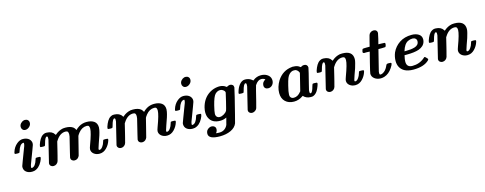

<svg xmlns="http://www.w3.org/2000/svg" viewBox="-30 -1542 6543 2592"><g transform="rotate(-15 3241.5 -246.0)"><path d="M296 -562Q272 -562 257.5 -577.5Q243 -593 243 -615Q243 -643 261.5 -664Q280 -685 305 -692Q315 -694 321 -694Q346 -694 361.5 -679.5Q377 -665 377 -641Q377 -609 351 -585.5Q325 -562 296 -562ZM143 -418Q185 -452 226 -452Q271 -452 301 -433Q331 -414 340 -380Q342 -372 342 -364Q342 -350 339 -341Q339 -339 316 -277.5Q293 -216 269 -153L245 -90Q238 -69 238 -55Q237 -46 238.5 -44.5Q240 -43 248 -43Q297 -48 324 -143Q328 -157 332.5 -159.5Q337 -162 361 -162Q386 -162 390 -160Q397 -156 397 -148Q397 -133 377 -93Q335 -13 267 4Q256 7 237 7Q188 7 156.5 -17.5Q125 -42 125 -85Q125 -87 125.5 -91.5Q126 -96 126.5 -99Q127 -102 128 -104Q128 -105 151 -167Q174 -229 198 -291Q222 -353 222 -354Q229 -375 229 -389Q230 -398 228.5 -399.5Q227 -401 219 -401Q171 -396 143 -302Q139 -287 134.5 -284.5Q130 -282 105 -282Q81 -282 77 -284Q70 -288 70 -296Q70 -300 73 -309Q93 -377 143 -418Z M562 -376V-382Q562 -401 549 -401Q525 -401 502 -312Q496 -290 492 -286Q488 -282 471 -282H461Q437 -282 433 -284Q426 -288 426 -296Q426 -311 445 -356Q462 -395 483.5 -418.5Q505 -442 539 -451Q544 -452 562 -452Q637 -449 667 -400Q671 -393 672.5 -392Q674 -391 675 -390.5Q676 -390 678 -393Q680 -396 683 -398Q729 -438 789 -450Q801 -452 823 -452Q892 -452 930 -423Q944 -413 961 -382Q975 -400 1011 -423Q1060 -452 1118 -452Q1184 -452 1223 -424Q1262 -396 1262 -338Q1262 -327 1258 -303Q1248 -247 1203 -127Q1185 -77 1183 -65Q1181 -55 1181 -54Q1181 -42 1191 -42Q1216 -42 1238 -75Q1256 -99 1267 -138Q1272 -156 1275.5 -159Q1279 -162 1299 -162H1306Q1330 -162 1334 -160Q1341 -156 1341 -148Q1341 -144 1338 -135Q1321 -79 1278.5 -35.5Q1236 8 1180 8Q1133 8 1101 -17.5Q1069 -43 1069 -82Q1069 -97 1084 -137Q1144 -297 1144 -352Q1144 -377 1136 -388.5Q1128 -400 1106 -400Q1040 -400 991 -339Q966 -306 964 -298Q963 -296 933 -174Q903 -52 899 -40Q892 -27 891 -25Q870 8 830 8Q810 8 795 -5Q780 -18 780 -38V-44Q780 -46 796.5 -114.5Q813 -183 830 -252Q847 -321 847 -322Q850 -337 850 -353Q850 -378 841 -389Q832 -400 810 -400Q731 -400 675 -309L669 -300L639 -176Q632 -147 623.5 -114Q615 -81 610 -63Q605 -45 605 -43Q598 -21 579.5 -6.5Q561 8 536 8Q515 8 500 -5Q485 -18 485 -38V-44Q485 -46 523 -200L561 -355Q561 -357 561.5 -364.5Q562 -372 562 -376Z M1506 -376V-382Q1506 -401 1493 -401Q1469 -401 1446 -312Q1440 -290 1436 -286Q1432 -282 1415 -282H1405Q1381 -282 1377 -284Q1370 -288 1370 -296Q1370 -311 1389 -356Q1406 -395 1427.5 -418.5Q1449 -442 1483 -451Q1488 -452 1506 -452Q1581 -449 1611 -400Q1615 -393 1616.5 -392Q1618 -391 1619 -390.5Q1620 -390 1622 -393Q1624 -396 1627 -398Q1673 -438 1733 -450Q1745 -452 1767 -452Q1836 -452 1874 -423Q1888 -413 1905 -382Q1919 -400 1955 -423Q2004 -452 2062 -452Q2128 -452 2167 -424Q2206 -396 2206 -338Q2206 -327 2202 -303Q2192 -247 2147 -127Q2129 -77 2127 -65Q2125 -55 2125 -54Q2125 -42 2135 -42Q2160 -42 2182 -75Q2200 -99 2211 -138Q2216 -156 2219.5 -159Q2223 -162 2243 -162H2250Q2274 -162 2278 -160Q2285 -156 2285 -148Q2285 -144 2282 -135Q2265 -79 2222.5 -35.5Q2180 8 2124 8Q2077 8 2045 -17.5Q2013 -43 2013 -82Q2013 -97 2028 -137Q2088 -297 2088 -352Q2088 -377 2080 -388.5Q2072 -400 2050 -400Q1984 -400 1935 -339Q1910 -306 1908 -298Q1907 -296 1877 -174Q1847 -52 1843 -40Q1836 -27 1835 -25Q1814 8 1774 8Q1754 8 1739 -5Q1724 -18 1724 -38V-44Q1724 -46 1740.5 -114.5Q1757 -183 1774 -252Q1791 -321 1791 -322Q1794 -337 1794 -353Q1794 -378 1785 -389Q1776 -400 1754 -400Q1675 -400 1619 -309L1613 -300L1583 -176Q1576 -147 1567.5 -114Q1559 -81 1554 -63Q1549 -45 1549 -43Q1542 -21 1523.5 -6.5Q1505 8 1480 8Q1459 8 1444 -5Q1429 -18 1429 -38V-44Q1429 -46 1467 -200L1505 -355Q1505 -357 1505.5 -364.5Q1506 -372 1506 -376Z M2540 -562Q2516 -562 2501.5 -577.5Q2487 -593 2487 -615Q2487 -643 2505.5 -664Q2524 -685 2549 -692Q2559 -694 2565 -694Q2590 -694 2605.5 -679.5Q2621 -665 2621 -641Q2621 -609 2595 -585.5Q2569 -562 2540 -562ZM2387 -418Q2429 -452 2470 -452Q2515 -452 2545 -433Q2575 -414 2584 -380Q2586 -372 2586 -364Q2586 -350 2583 -341Q2583 -339 2560 -277.5Q2537 -216 2513 -153L2489 -90Q2482 -69 2482 -55Q2481 -46 2482.5 -44.5Q2484 -43 2492 -43Q2541 -48 2568 -143Q2572 -157 2576.5 -159.5Q2581 -162 2605 -162Q2630 -162 2634 -160Q2641 -156 2641 -148Q2641 -133 2621 -93Q2579 -13 2511 4Q2500 7 2481 7Q2432 7 2400.5 -17.5Q2369 -42 2369 -85Q2369 -87 2369.5 -91.5Q2370 -96 2370.5 -99Q2371 -102 2372 -104Q2372 -105 2395 -167Q2418 -229 2442 -291Q2466 -353 2466 -354Q2473 -375 2473 -389Q2474 -398 2472.5 -399.5Q2471 -401 2463 -401Q2415 -396 2387 -302Q2383 -287 2378.5 -284.5Q2374 -282 2349 -282Q2325 -282 2321 -284Q2314 -288 2314 -296Q2314 -300 2317 -309Q2337 -377 2387 -418Z M2957 -21Q2915 0 2868 0Q2756 0 2717 -82Q2700 -113 2700 -163Q2700 -190 2709 -229Q2724 -288 2755 -334Q2789 -384 2841.5 -415Q2894 -446 2955 -451Q2957 -452 2972 -452Q3027 -452 3064 -423L3071 -418Q3101 -435 3117 -435Q3139 -435 3153.5 -422.5Q3168 -410 3168 -387Q3168 -379 3139 -261.5Q3110 -144 3081 -30Q3052 84 3051 85Q3029 141 2963.5 171.5Q2898 202 2811 202Q2653 202 2653 125Q2653 72 2702 50Q2715 43 2733 43Q2757 43 2773 57Q2789 71 2789 94Q2789 124 2768 148H2772Q2787 151 2817 151Q2858 151 2888 129.5Q2918 108 2932 74Q2934 68 2945 24ZM2821 -108Q2821 -81 2836 -66Q2851 -51 2876 -51Q2904 -51 2934.5 -69.5Q2965 -88 2977 -109Q2981 -115 3009 -229.5Q3037 -344 3037 -350Q3037 -367 3021.5 -380Q3006 -393 2989 -399Q2979 -401 2969 -401Q2933 -401 2901 -369Q2871 -338 2842 -222Q2821 -138 2821 -108Z M3339 -376V-382Q3339 -401 3326 -401Q3300 -401 3276 -306Q3271 -288 3267.5 -285Q3264 -282 3244 -282H3237Q3213 -282 3209 -284Q3202 -288 3202 -296Q3202 -300 3205 -309Q3221 -368 3250 -405Q3279 -442 3314 -450Q3324 -452 3334 -452Q3391 -452 3431 -417L3439 -409L3447 -415Q3494 -452 3554 -452Q3599 -452 3633 -433.5Q3667 -415 3681 -384Q3689 -366 3689 -345Q3689 -308 3666 -282Q3643 -256 3607 -256Q3583 -256 3567.5 -270Q3552 -284 3552 -308Q3552 -357 3600 -381Q3580 -401 3546 -401Q3522 -401 3502 -387Q3481 -374 3458 -339Q3455 -335 3438.5 -267.5Q3422 -200 3403.5 -126.5Q3385 -53 3380 -38Q3373 -18 3353 -5Q3333 8 3312 8Q3292 8 3277 -5Q3262 -18 3262 -38V-44Q3262 -46 3300 -200L3338 -355Q3338 -357 3338.5 -364.5Q3339 -372 3339 -376Z M3898 8Q3823 8 3777.5 -35.5Q3732 -79 3732 -155Q3732 -239 3782 -322Q3858 -439 3990 -451L3993 -452Q3996 -452 3998 -452Q4000 -452 4005 -451.5Q4010 -451 4013 -451Q4065 -451 4099 -422L4105 -418L4107 -419Q4109 -420 4111 -421Q4130 -435 4153 -435Q4176 -435 4189.5 -422Q4203 -409 4203 -387Q4203 -380 4186.5 -312.5Q4170 -245 4151.5 -173Q4133 -101 4131 -89Q4130 -84 4130 -69V-63Q4130 -43 4143 -43Q4167 -43 4190 -132Q4196 -154 4199.5 -158Q4203 -162 4220 -162H4230Q4255 -162 4259 -160Q4266 -156 4266 -148Q4266 -140 4256 -112Q4243 -76 4225 -47Q4197 -6 4159 5Q4152 7 4133 7Q4068 7 4029 -37L4020 -31Q3964 8 3898 8ZM4073 -347Q4060 -386 4024 -399Q4018 -400 3999 -400Q3967 -400 3936 -369Q3918 -351 3905.5 -320Q3893 -289 3876 -220Q3855 -137 3855 -103Q3855 -85 3856 -80Q3868 -43 3908 -43Q3964 -43 4007 -98L4013 -105Q4023 -145 4043 -225.5Q4063 -306 4073 -347Z M4431 -376V-382Q4431 -401 4418 -401Q4394 -401 4371 -312Q4365 -290 4361 -286Q4357 -282 4340 -282H4330Q4306 -282 4302 -284Q4295 -288 4295 -296Q4295 -311 4314 -356Q4331 -395 4352.5 -418.5Q4374 -442 4408 -451Q4413 -452 4431 -452Q4506 -449 4536 -400Q4540 -393 4541.5 -392Q4543 -391 4544 -390.5Q4545 -390 4547 -393Q4549 -396 4552 -398Q4598 -438 4658 -450Q4670 -452 4692 -452Q4837 -452 4837 -336Q4837 -314 4828 -281Q4815 -224 4778 -127Q4760 -77 4758 -65Q4756 -55 4756 -54Q4756 -42 4766 -42Q4791 -42 4813 -75Q4831 -99 4842 -138Q4847 -156 4850.5 -159Q4854 -162 4874 -162H4881Q4905 -162 4909 -160Q4916 -156 4916 -148Q4916 -144 4913 -135Q4896 -79 4853.5 -35.5Q4811 8 4755 8Q4708 8 4676 -17.5Q4644 -43 4644 -82Q4644 -97 4659 -137Q4719 -297 4719 -353Q4719 -378 4710 -389Q4701 -400 4679 -400Q4600 -400 4544 -309L4538 -300L4508 -176Q4501 -147 4492.5 -114Q4484 -81 4479 -63Q4474 -45 4474 -43Q4467 -21 4448.5 -6.5Q4430 8 4405 8Q4384 8 4369 -5Q4354 -18 4354 -38V-44Q4354 -46 4392 -200L4430 -355Q4430 -357 4430.5 -364.5Q4431 -372 4431 -376Z M4981 -381Q4974 -381 4968 -386Q4962 -391 4962 -399Q4962 -404 4965 -414Q4968 -424 4970.5 -431Q4973 -438 4974 -439Q4980 -444 5029 -444H5074L5092 -517Q5110 -592 5113 -596Q5118 -615 5137 -629Q5156 -643 5179 -643Q5203 -643 5217 -630Q5231 -617 5231 -595Q5231 -589 5214 -516Q5196 -446 5196 -445Q5196 -444 5237 -444Q5278 -444 5282 -442Q5291 -438 5291 -428Q5291 -408 5282 -390Q5277 -385 5275 -384Q5271 -382 5225 -382H5180Q5177 -370 5159 -298Q5141 -226 5124.5 -159.5Q5108 -93 5107 -89Q5105 -77 5105 -69Q5105 -54 5108 -48.5Q5111 -43 5123 -43Q5139 -45 5152 -52Q5196 -74 5224 -137Q5229 -146 5230 -152Q5244 -162 5248 -162H5265Q5290 -162 5294 -160Q5301 -156 5301 -146Q5299 -130 5273 -91Q5227 -21 5161 0Q5135 8 5111 8Q5059 8 5023.5 -19.5Q4988 -47 4988 -89Q4988 -102 5023 -242L5058 -380Q5058 -382 5017 -382Q5005 -382 4993.5 -381.5Q4982 -381 4981 -381Z M5486 -123Q5486 -44 5567 -44Q5666 -44 5737 -106Q5749 -118 5754 -118Q5760 -118 5772 -105Q5793 -84 5794 -79Q5795 -71 5783 -59Q5712 8 5567 8Q5490 8 5440 -20Q5362 -68 5362 -166Q5362 -224 5385 -281Q5420 -358 5491 -405Q5562 -452 5662 -452Q5720 -452 5759 -427Q5798 -402 5798 -354Q5798 -339 5793 -320Q5775 -259 5700 -232Q5637 -211 5529 -211H5499L5497 -200Q5486 -157 5486 -123ZM5717 -351Q5717 -373 5701 -387Q5685 -401 5660 -401Q5626 -401 5596 -386Q5541 -360 5512 -262H5534Q5572 -262 5601 -265.5Q5630 -269 5658 -277.5Q5686 -286 5701.5 -304.5Q5717 -323 5717 -351Z M5998 -376V-382Q5998 -401 5985 -401Q5961 -401 5938 -312Q5932 -290 5928 -286Q5924 -282 5907 -282H5897Q5873 -282 5869 -284Q5862 -288 5862 -296Q5862 -311 5881 -356Q5898 -395 5919.5 -418.5Q5941 -442 5975 -451Q5980 -452 5998 -452Q6073 -449 6103 -400Q6107 -393 6108.5 -392Q6110 -391 6111 -390.5Q6112 -390 6114 -393Q6116 -396 6119 -398Q6165 -438 6225 -450Q6237 -452 6259 -452Q6404 -452 6404 -336Q6404 -314 6395 -281Q6382 -224 6345 -127Q6327 -77 6325 -65Q6323 -55 6323 -54Q6323 -42 6333 -42Q6358 -42 6380 -75Q6398 -99 6409 -138Q6414 -156 6417.5 -159Q6421 -162 6441 -162H6448Q6472 -162 6476 -160Q6483 -156 6483 -148Q6483 -144 6480 -135Q6463 -79 6420.5 -35.5Q6378 8 6322 8Q6275 8 6243 -17.5Q6211 -43 6211 -82Q6211 -97 6226 -137Q6286 -297 6286 -353Q6286 -378 6277 -389Q6268 -400 6246 -400Q6167 -400 6111 -309L6105 -300L6075 -176Q6068 -147 6059.5 -114Q6051 -81 6046 -63Q6041 -45 6041 -43Q6034 -21 6015.5 -6.5Q5997 8 5972 8Q5951 8 5936 -5Q5921 -18 5921 -38V-44Q5921 -46 5959 -200L5997 -355Q5997 -357 5997.5 -364.5Q5998 -372 5998 -376Z"/></g></svg>

Font: KaTeX_Main
Style: Bold Italic
Weight: 700
Version: Version 1.1; ttfautohint (v1.3)